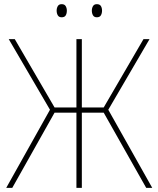

<svg xmlns="http://www.w3.org/2000/svg" viewBox="-20 -902 760 922"><path d="M10 0 220 -375 22 -714H51L242 -386H347V-714H373V-386H478L669 -714H698L500 -375L711 0H682L478 -361H373V0H347V-361H242L39 0ZM252 -851Q252 -863 257.5 -872.5Q263 -882 276 -882Q290 -882 295.5 -872.5Q301 -863 301 -851Q301 -837 295.5 -828Q290 -819 276 -819Q263 -819 257.5 -828.5Q252 -838 252 -851ZM421 -851Q421 -863 426.5 -872.5Q432 -882 445 -882Q459 -882 464.5 -873Q470 -864 470 -851Q470 -838 464.5 -828.5Q459 -819 445 -819Q432 -819 426.5 -828.5Q421 -838 421 -851Z"/></svg>

Font: Noto Sans SemiCondensed Thin
Style: Regular
Weight: 100
Width: 4
Designer: Monotype Design Team
Foundry: Monotype Imaging Inc.
Version: Version 2.013; ttfautohint (v1.8.4.7-5d5b)